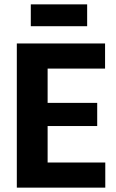

<svg xmlns="http://www.w3.org/2000/svg" viewBox="-20 -859 532 879"><path d="M57 0V-660H198V0ZM152 0V-115H462V0ZM152 -282V-388H425V-282ZM152 -545V-660H461V-545ZM121 -739V-839H379V-739Z"/></svg>

Font: Bricolage Grotesque 36pt SemiCondensed
Style: Bold
Weight: 700
Width: 4
Designer: Mathieu Triay
Foundry: Atelier Triay
Version: Version 1.001;gftools[0.9.33.dev8+g029e19f]